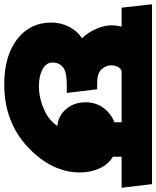

<svg xmlns="http://www.w3.org/2000/svg" viewBox="53 -784 735 903"><g transform="rotate(90 420.5 -332.5)"><path d="M149 -351Q121 -379 104.5 -418Q88 -457 88 -491Q88 -501 89.5 -512.5Q91 -524 94 -537H5L-11 -680H835L852 -537H706V-496Q743 -474 761.5 -432Q780 -390 780 -340Q780 -209 662 -97Q544 15 366 15Q232 15 153.5 -45.5Q75 -106 75 -207Q75 -250 94.5 -289Q114 -328 149 -351ZM561 -235Q513 -239 481.5 -276.5Q450 -314 450 -368Q450 -414 475.5 -450Q501 -486 544 -503V-537H302Q286 -529 281 -514Q276 -499 276 -490Q276 -464 294.5 -443Q313 -422 359 -422H389L406 -279H364Q307 -279 285 -261Q263 -243 263 -212Q263 -182 295 -165Q327 -148 373 -148Q429 -148 482.5 -171.5Q536 -195 561 -235Z"/></g></svg>

Font: Palanquin Dark
Style: Bold
Weight: 700
Designer: Pria Ravichandran
Version: Version 1.000